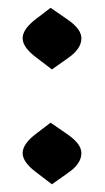

<svg xmlns="http://www.w3.org/2000/svg" viewBox="-20 -460 269 493"><path d="M113.3 -281.7 72.3 -313Q38.1 -338.9 38.1 -361.8Q38.1 -385.3 72.8 -411.6L109.9 -439.9L153.8 -409.7Q189 -385.3 189 -361.8Q189 -334.5 154.8 -311ZM113.3 13.2 72.3 -18.1Q38.1 -43.9 38.1 -66.9Q38.1 -90.3 72.8 -116.7L109.9 -145L153.8 -114.7Q189 -90.3 189 -66.9Q189 -39.6 154.8 -16.1Z"/></svg>

Font: ALMAS
Style: Bold
Weight: 700
Designer: ALMAS Font/ by Husham Jawad Kadhim, derived from the Bainsely font by/ Paul James MIller
Foundry: High-Logic / Made with FontCreator
Version: Version 1.411;September 19, 2021;FontCreator 14.0.0.2814 32-